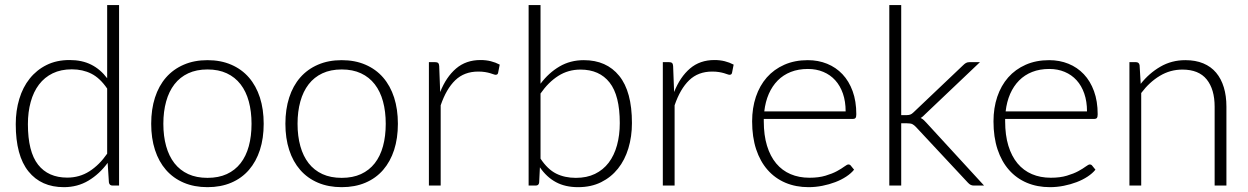

<svg xmlns="http://www.w3.org/2000/svg" viewBox="-20 -748 5033 774"><path d="M433.5 0Q421 0 419 -13L414 -91.5Q381 -46.5 336.8 -20Q292.5 6.5 237.5 6.5Q146 6.5 94.8 -57Q43.5 -120.5 43.5 -247.5Q43.5 -302 57.8 -349.2Q72 -396.5 99.8 -431.2Q127.5 -466 167.8 -486Q208 -506 260.5 -506Q311 -506 348 -487.2Q385 -468.5 412 -432.5V-727.5H460V0ZM251 -32Q300.5 -32 340.5 -57.5Q380.5 -83 412 -128.5V-391Q383 -433.5 348.2 -451Q313.5 -468.5 269.5 -468.5Q225.5 -468.5 192.5 -452.5Q159.5 -436.5 137.2 -407.2Q115 -378 103.8 -337.2Q92.5 -296.5 92.5 -247.5Q92.5 -136.5 133.5 -84.2Q174.5 -32 251 -32Z M816.5 -505.5Q870 -505.5 912.2 -487.2Q954.5 -469 983.5 -435.5Q1012.5 -402 1027.8 -354.8Q1043 -307.5 1043 -249Q1043 -190.5 1027.8 -143.5Q1012.5 -96.5 983.5 -63Q954.5 -29.5 912.2 -11.5Q870 6.5 816.5 6.5Q763 6.5 720.8 -11.5Q678.5 -29.5 649.2 -63Q620 -96.5 604.8 -143.5Q589.5 -190.5 589.5 -249Q589.5 -307.5 604.8 -354.8Q620 -402 649.2 -435.5Q678.5 -469 720.8 -487.2Q763 -505.5 816.5 -505.5ZM816.5 -31Q861 -31 894.2 -46.2Q927.5 -61.5 949.8 -90Q972 -118.5 983 -158.8Q994 -199 994 -249Q994 -298.5 983 -339Q972 -379.5 949.8 -408.2Q927.5 -437 894.2 -452.5Q861 -468 816.5 -468Q772 -468 738.8 -452.5Q705.5 -437 683.2 -408.2Q661 -379.5 649.8 -339Q638.5 -298.5 638.5 -249Q638.5 -199 649.8 -158.8Q661 -118.5 683.2 -90Q705.5 -61.5 738.8 -46.2Q772 -31 816.5 -31Z M1357.5 -505.5Q1411 -505.5 1453.2 -487.2Q1495.5 -469 1524.5 -435.5Q1553.5 -402 1568.8 -354.8Q1584 -307.5 1584 -249Q1584 -190.5 1568.8 -143.5Q1553.5 -96.5 1524.5 -63Q1495.5 -29.5 1453.2 -11.5Q1411 6.5 1357.5 6.5Q1304 6.5 1261.8 -11.5Q1219.5 -29.5 1190.2 -63Q1161 -96.5 1145.8 -143.5Q1130.5 -190.5 1130.5 -249Q1130.5 -307.5 1145.8 -354.8Q1161 -402 1190.2 -435.5Q1219.5 -469 1261.8 -487.2Q1304 -505.5 1357.5 -505.5ZM1357.5 -31Q1402 -31 1435.2 -46.2Q1468.5 -61.5 1490.8 -90Q1513 -118.5 1524 -158.8Q1535 -199 1535 -249Q1535 -298.5 1524 -339Q1513 -379.5 1490.8 -408.2Q1468.5 -437 1435.2 -452.5Q1402 -468 1357.5 -468Q1313 -468 1279.8 -452.5Q1246.5 -437 1224.2 -408.2Q1202 -379.5 1190.8 -339Q1179.5 -298.5 1179.5 -249Q1179.5 -199 1190.8 -158.8Q1202 -118.5 1224.2 -90Q1246.5 -61.5 1279.8 -46.2Q1313 -31 1357.5 -31Z M1709 0V-497.5H1734Q1742.5 -497.5 1746.2 -494Q1750 -490.5 1750.5 -482L1754.5 -377Q1778.5 -437.5 1818.5 -471.8Q1858.5 -506 1917 -506Q1939.5 -506 1958.5 -501.2Q1977.5 -496.5 1994.5 -487.5L1988 -454.5Q1986.5 -446.5 1978 -446.5Q1975 -446.5 1969.5 -448.5Q1964 -450.5 1955.8 -453Q1947.5 -455.5 1935.5 -457.5Q1923.5 -459.5 1908 -459.5Q1851.5 -459.5 1815.2 -424.5Q1779 -389.5 1756.5 -323.5V0Z M2111 0V-727.5H2159V-410.5Q2192 -454.5 2235.5 -480Q2279 -505.5 2333.5 -505.5Q2425 -505.5 2476.2 -442.2Q2527.5 -379 2527.5 -252Q2527.5 -197.5 2513.2 -150.2Q2499 -103 2471.2 -68.2Q2443.5 -33.5 2403.2 -13.5Q2363 6.5 2310.5 6.5Q2258.5 6.5 2221 -13.8Q2183.5 -34 2156.5 -73.5L2153.5 -12.5Q2152 0 2140 0ZM2320 -467.5Q2270.5 -467.5 2230.5 -442Q2190.5 -416.5 2159 -371V-108.5Q2187.5 -65.5 2222 -48.2Q2256.5 -31 2301.5 -31Q2345.5 -31 2378.5 -47Q2411.5 -63 2433.8 -92.2Q2456 -121.5 2467.2 -162.2Q2478.5 -203 2478.5 -252Q2478.5 -363 2437.5 -415.2Q2396.5 -467.5 2320 -467.5Z M2652 0V-497.5H2677Q2685.5 -497.5 2689.2 -494Q2693 -490.5 2693.5 -482L2697.5 -377Q2721.5 -437.5 2761.5 -471.8Q2801.5 -506 2860 -506Q2882.5 -506 2901.5 -501.2Q2920.5 -496.5 2937.5 -487.5L2931 -454.5Q2929.5 -446.5 2921 -446.5Q2918 -446.5 2912.5 -448.5Q2907 -450.5 2898.8 -453Q2890.5 -455.5 2878.5 -457.5Q2866.5 -459.5 2851 -459.5Q2794.5 -459.5 2758.2 -424.5Q2722 -389.5 2699.5 -323.5V0Z M3236.5 -505.5Q3278.5 -505.5 3314.2 -491Q3350 -476.5 3376.2 -448.8Q3402.5 -421 3417.2 -380.5Q3432 -340 3432 -287.5Q3432 -276.5 3428.8 -272.5Q3425.5 -268.5 3418.5 -268.5H3059V-259Q3059 -203 3072 -160.5Q3085 -118 3109 -89.2Q3133 -60.5 3167 -46Q3201 -31.5 3243 -31.5Q3280.5 -31.5 3308 -39.8Q3335.5 -48 3354.2 -58.2Q3373 -68.5 3384 -76.8Q3395 -85 3400 -85Q3406.5 -85 3410 -80L3423 -64Q3411 -49 3391.2 -36Q3371.5 -23 3347.2 -13.8Q3323 -4.5 3295.2 1Q3267.5 6.5 3239.5 6.5Q3188.5 6.5 3146.5 -11.2Q3104.5 -29 3074.5 -63Q3044.5 -97 3028.2 -146.2Q3012 -195.5 3012 -259Q3012 -312.5 3027.2 -357.8Q3042.5 -403 3071.2 -435.8Q3100 -468.5 3141.8 -487Q3183.5 -505.5 3236.5 -505.5ZM3237 -470Q3198.5 -470 3168 -458Q3137.5 -446 3115.2 -423.5Q3093 -401 3079.2 -369.5Q3065.5 -338 3061 -299H3389Q3389 -339 3378 -370.8Q3367 -402.5 3347 -424.5Q3327 -446.5 3299 -458.2Q3271 -470 3237 -470Z M3613 -727.5V-284H3636Q3643 -284 3649.2 -286Q3655.5 -288 3663 -295.5L3862.5 -485Q3868 -490.5 3873.8 -494Q3879.5 -497.5 3888.5 -497.5H3930.5L3711 -289Q3706 -284 3701.5 -279.8Q3697 -275.5 3691.5 -272.5Q3699.5 -268.5 3705 -263Q3710.5 -257.5 3716.5 -251L3947 0H3905.5Q3898.5 0 3893 -2.8Q3887.5 -5.5 3882 -11.5L3673 -235.5Q3664.5 -244.5 3657.5 -247.8Q3650.5 -251 3635.5 -251H3613V0H3565V-727.5Z M4209.5 -505.5Q4251.5 -505.5 4287.2 -491Q4323 -476.5 4349.2 -448.8Q4375.5 -421 4390.2 -380.5Q4405 -340 4405 -287.5Q4405 -276.5 4401.8 -272.5Q4398.5 -268.5 4391.5 -268.5H4032V-259Q4032 -203 4045 -160.5Q4058 -118 4082 -89.2Q4106 -60.5 4140 -46Q4174 -31.5 4216 -31.5Q4253.5 -31.5 4281 -39.8Q4308.5 -48 4327.2 -58.2Q4346 -68.5 4357 -76.8Q4368 -85 4373 -85Q4379.5 -85 4383 -80L4396 -64Q4384 -49 4364.2 -36Q4344.5 -23 4320.2 -13.8Q4296 -4.5 4268.2 1Q4240.5 6.5 4212.5 6.5Q4161.5 6.5 4119.5 -11.2Q4077.5 -29 4047.5 -63Q4017.5 -97 4001.2 -146.2Q3985 -195.5 3985 -259Q3985 -312.5 4000.2 -357.8Q4015.5 -403 4044.2 -435.8Q4073 -468.5 4114.8 -487Q4156.5 -505.5 4209.5 -505.5ZM4210 -470Q4171.5 -470 4141 -458Q4110.5 -446 4088.2 -423.5Q4066 -401 4052.2 -369.5Q4038.5 -338 4034 -299H4362Q4362 -339 4351 -370.8Q4340 -402.5 4320 -424.5Q4300 -446.5 4272 -458.2Q4244 -470 4210 -470Z M4533 0V-497.5H4559Q4572 -497.5 4574 -485L4578.5 -410Q4612.5 -453 4657.8 -479.2Q4703 -505.5 4758.5 -505.5Q4799.5 -505.5 4830.8 -492.5Q4862 -479.5 4882.5 -455Q4903 -430.5 4913.5 -396Q4924 -361.5 4924 -318V0H4876.5V-318Q4876.5 -388 4844.5 -427.8Q4812.5 -467.5 4746.5 -467.5Q4697.5 -467.5 4655.5 -442.2Q4613.5 -417 4580.5 -373V0Z"/></svg>

Font: Lato TR Light
Style: Regular
Weight: 300
Designer: Lukasz Dziedzic
Foundry: Lukasz Dziedzic
Version: Version 1.104 2013